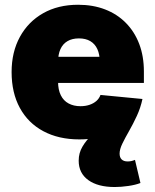

<svg xmlns="http://www.w3.org/2000/svg" viewBox="-20 -564 639 791"><path d="M306.6 10.3Q221.7 10.3 158.7 -23.4Q95.7 -57.1 61.8 -119.4Q27.8 -181.6 27.8 -267.1Q27.8 -349.6 62 -412.1Q96.2 -474.6 157.7 -509.5Q219.2 -544.4 301.8 -544.4Q363.3 -544.4 413.1 -525.1Q462.9 -505.9 498.5 -469.7Q534.2 -433.6 553.5 -383.1Q572.8 -332.5 572.8 -269.5V-222.2H87.4V-330.1H481.9L391.1 -308.6Q391.1 -339.8 381.1 -361.6Q371.1 -383.3 352.1 -394.5Q333 -405.8 305.2 -405.8Q277.3 -405.8 258.1 -394.5Q238.8 -383.3 229 -361.6Q219.2 -339.8 219.2 -308.6V-228Q219.2 -194.3 230.5 -171.6Q241.7 -148.9 262.7 -137.7Q283.7 -126.5 311.5 -126.5Q332 -126.5 348.6 -132.1Q365.2 -137.7 377 -147.9Q388.7 -158.2 394 -172.9L566.9 -156.2Q554.7 -106 519.3 -68.6Q483.9 -31.2 429.7 -10.5Q375.5 10.3 306.6 10.3ZM452.6 206.5Q383.3 206.5 343.8 178Q304.2 149.4 304.2 98.1Q304.2 81.5 308.1 67.4Q312 53.2 319.6 40.3Q327.1 27.3 337.4 14.6Q347.7 2 359.9 -11.7L566.9 -156.2Q559.1 -119.6 543.7 -86.4Q528.3 -53.2 512 -24.7Q495.6 3.9 484.1 27.6Q472.7 51.3 472.7 68.8Q472.7 84.5 481.2 92.8Q489.7 101.1 505.9 101.1Q513.7 101.1 520.8 99.6Q527.8 98.1 536.1 94.7L558.6 189.9Q538.6 197.8 508.8 202.1Q479 206.5 452.6 206.5Z"/></svg>

Font: Inter 20pt Black
Style: Regular
Weight: 900
Version: Version 4.001;git-66647c0bb